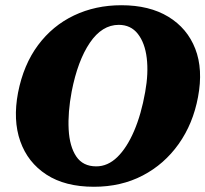

<svg xmlns="http://www.w3.org/2000/svg" viewBox="-20 -705 785 734"><path d="M339 9Q229 9 157.5 -37.5Q86 -84 57.5 -165Q29 -246 49 -351Q70 -458 125.5 -532.5Q181 -607 263 -646Q345 -685 444 -685Q551 -685 623.5 -641Q696 -597 726.5 -518.5Q757 -440 737 -334Q718 -232 663 -154.5Q608 -77 525.5 -34Q443 9 339 9ZM348 -69Q392 -69 428.5 -104.5Q465 -140 492.5 -204Q520 -268 535 -353Q548 -425 541 -483Q534 -541 507 -575.5Q480 -610 434 -610Q370 -610 323.5 -541.5Q277 -473 254 -355Q239 -275 242.5 -210Q246 -145 271.5 -107Q297 -69 348 -69Z"/></svg>

Font: Vollkorn Black
Style: Italic
Weight: 900
Italic angle: -11°
Designer: Friedrich Althausen
Foundry: Friedrich Althausen
Version: Version 5.000; ttfautohint (v1.8.3)